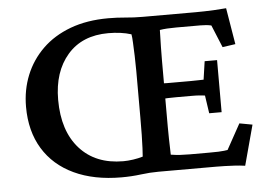

<svg xmlns="http://www.w3.org/2000/svg" viewBox="-46 -639 989 707"><g transform="rotate(-5 449.0 -285.0)"><path d="M376 8.8Q274.4 8.8 200.7 -25.9Q127 -60.5 87.4 -125.5Q47.9 -190.4 47.9 -280.3Q47.9 -342.8 69.8 -397Q91.8 -451.2 133.8 -492.2Q175.8 -533.2 237.3 -556.2Q298.8 -579.1 377.9 -579.1Q410.2 -579.1 440.9 -576.2Q471.7 -573.2 504.9 -573.2H701.2Q716.8 -573.2 734.4 -573.7Q752 -574.2 772 -575.2Q792 -576.2 813.5 -578.1L835.9 -443.4L788.1 -436.5L753.9 -519.5Q745.1 -521.5 735.4 -522.5Q725.6 -523.4 713.9 -523.4H624Q606.4 -523.4 590.8 -522.5Q575.2 -521.5 563.5 -519.5Q563.5 -513.7 563 -496.6Q562.5 -479.5 562 -456.1Q561.5 -432.6 561.5 -406.2V-162.1Q561.5 -138.7 562 -117.2Q562.5 -95.7 563 -80.6Q563.5 -65.4 563.5 -58.6Q582 -55.7 598.1 -54.7Q614.3 -53.7 632.8 -53.7H704.1Q726.6 -53.7 739.3 -54.2Q752 -54.7 759.8 -55.7Q767.6 -56.6 773.4 -57.6L825.2 -151.4L873 -142.6L833 5.9Q811.5 2.9 793 2Q774.4 1 757.8 0.5Q741.2 0 726.6 0H512.7Q481.4 0 447.3 4.4Q413.1 8.8 376 8.8ZM387.7 -49.8Q404.3 -49.8 424.3 -52.7Q444.3 -55.7 460 -60.5Q460.9 -71.3 461.9 -91.8Q462.9 -112.3 463.4 -140.6Q463.9 -168.9 463.9 -205.1V-377Q463.9 -406.2 462.9 -432.6Q461.9 -459 460.9 -480.5Q460 -502 458 -512.7Q439.5 -518.6 418 -521.5Q396.5 -524.4 373 -524.4Q276.4 -524.4 222.2 -461.9Q168 -399.4 168 -295.9Q168 -180.7 226.6 -115.2Q285.2 -49.8 387.7 -49.8ZM717.8 -198.2 708 -264.6Q701.2 -265.6 689 -266.6Q676.8 -267.6 659.2 -267.6H601.6Q586.9 -267.6 572.3 -267.1Q557.6 -266.6 543.9 -265.6V-323.2Q557.6 -322.3 572.3 -322.3Q586.9 -322.3 601.6 -322.3H659.2Q676.8 -322.3 689 -322.8Q701.2 -323.2 708 -323.2L717.8 -390.6H763.7V-198.2Z"/></g></svg>

Font: Crimson Pro ExtraLight Medium
Style: Regular
Weight: 500
Version: Version 1.002